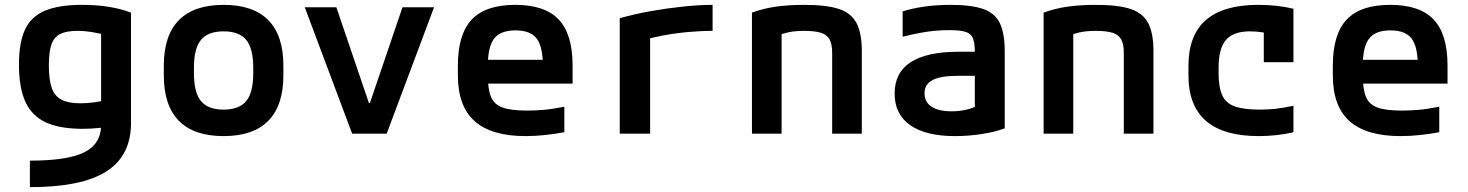

<svg xmlns="http://www.w3.org/2000/svg" viewBox="-20 -550 6040 790"><path d="M103 111Q258 111 327 76.5Q396 42 396 -36V-467L432 -402Q390 -413 359 -418Q328 -423 299 -423Q253 -423 227.5 -410Q202 -397 191.5 -366.5Q181 -336 181 -281Q181 -222 193 -188Q205 -154 233.5 -139.5Q262 -125 311 -125Q338 -125 367 -129Q396 -133 437 -141L450 -32Q421 -27 388 -23.5Q355 -20 319 -20Q226 -20 168.5 -46.5Q111 -73 84.5 -131Q58 -189 58 -284Q58 -375 83 -428.5Q108 -482 165 -506Q222 -530 318 -530Q436 -530 519 -498V-44Q519 91 417.5 155.5Q316 220 103 220Z M900 10Q778 10 716 -53Q654 -116 654 -240V-280Q654 -404 716 -467Q778 -530 900 -530Q1022 -530 1084 -467Q1146 -404 1146 -280V-240Q1146 -116 1084 -53Q1022 10 900 10ZM900 -99Q964 -99 993 -134Q1022 -169 1022 -249V-271Q1022 -351 993 -386Q964 -421 900 -421Q836 -421 807 -386Q778 -351 778 -271V-249Q778 -169 807 -134Q836 -99 900 -99Z M1429 0 1234 -520H1364L1498 -126H1502L1636 -520H1766L1571 0Z M2143 10Q2002 10 1933 -51.5Q1864 -113 1864 -240V-280Q1864 -409 1921 -469.5Q1978 -530 2100 -530Q2222 -530 2279 -469.5Q2336 -409 2336 -280V-206H1933V-304H2245L2214 -272V-275Q2214 -357 2188.5 -391Q2163 -425 2101 -425Q2039 -425 2013 -391Q1987 -357 1987 -275V-245Q1987 -184 2000 -152Q2013 -120 2048 -107.5Q2083 -95 2147 -95Q2182 -95 2217 -98Q2252 -101 2302 -111V-6Q2265 1 2223.5 5.5Q2182 10 2143 10Z M2530 -475Q2589 -492 2656.5 -504Q2724 -516 2790.5 -523Q2857 -530 2912 -530V-423Q2862 -423 2808.5 -418Q2755 -413 2705.5 -403.5Q2656 -394 2617 -382L2655 -440V0H2530Z M3074 -498Q3120 -515 3171.5 -522.5Q3223 -530 3289 -530Q3381 -530 3432 -513Q3483 -496 3504.5 -454.5Q3526 -413 3526 -340V0H3404V-333Q3404 -368 3393.5 -387.5Q3383 -407 3358 -415Q3333 -423 3289 -423Q3264 -423 3243.5 -420.5Q3223 -418 3199 -410.5Q3175 -403 3139 -389L3196 -466V0H3074Z M3910 10Q3789 10 3725 -35Q3661 -80 3661 -165Q3661 -251 3727 -294Q3793 -337 3924 -337H4045V-238H3919Q3850 -238 3817 -220.5Q3784 -203 3784 -166Q3784 -130 3813 -111Q3842 -92 3896 -92Q3927 -92 3957 -99Q3987 -106 4010 -119L3991 -54V-337Q3991 -374 3983 -393Q3975 -412 3952.5 -419Q3930 -426 3887 -426Q3858 -426 3829 -423.5Q3800 -421 3767.5 -415Q3735 -409 3694 -399V-503Q3734 -516 3784.5 -523Q3835 -530 3892 -530Q3977 -530 4025.5 -513Q4074 -496 4094 -454.5Q4114 -413 4114 -340V-22Q4075 -7 4019.5 1.5Q3964 10 3910 10Z M4274 -498Q4320 -515 4371.5 -522.5Q4423 -530 4489 -530Q4581 -530 4632 -513Q4683 -496 4704.5 -454.5Q4726 -413 4726 -340V0H4604V-333Q4604 -368 4593.5 -387.5Q4583 -407 4558 -415Q4533 -423 4489 -423Q4464 -423 4443.5 -420.5Q4423 -418 4399 -410.5Q4375 -403 4339 -389L4396 -466V0H4274Z M5159 10Q4870 10 4870 -240V-280Q4870 -530 5157 -530Q5236 -530 5302 -514V-294H5180V-497L5230 -404Q5206 -412 5178 -416.5Q5150 -421 5123 -421Q5055 -421 5024.5 -386Q4994 -351 4994 -271V-249Q4994 -191 5009 -158Q5024 -125 5061 -112Q5098 -99 5163 -99Q5199 -99 5230 -102.5Q5261 -106 5302 -115V-6Q5269 2 5232 6Q5195 10 5159 10Z M5743 10Q5602 10 5533 -51.5Q5464 -113 5464 -240V-280Q5464 -409 5521 -469.5Q5578 -530 5700 -530Q5822 -530 5879 -469.5Q5936 -409 5936 -280V-206H5533V-304H5845L5814 -272V-275Q5814 -357 5788.5 -391Q5763 -425 5701 -425Q5639 -425 5613 -391Q5587 -357 5587 -275V-245Q5587 -184 5600 -152Q5613 -120 5648 -107.5Q5683 -95 5747 -95Q5782 -95 5817 -98Q5852 -101 5902 -111V-6Q5865 1 5823.5 5.5Q5782 10 5743 10Z"/></svg>

Font: M PLUS Code Latin Expanded SemiBold
Style: Regular
Weight: 600
Width: 7
Designer: Coji Morishita
Foundry: UNDERFOREST DESIGN
Version: Version 1.002; ttfautohint (v1.8.3)